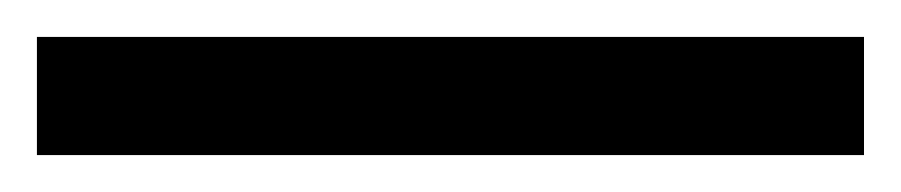

<svg xmlns="http://www.w3.org/2000/svg" viewBox="-22 70 488 104"><path d="M446 154H-2V90H446Z"/></svg>

Font: Noto Sans Sora Sompeng
Style: Regular
Weight: 400
Designer: Monotype Design Team. David Williams.
Foundry: Monotype Imaging Inc.
Version: Version 2.101